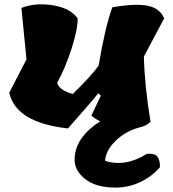

<svg xmlns="http://www.w3.org/2000/svg" viewBox="-20 -582 786 870"><path d="M100 -313 77 -546Q140 -571 220 -558Q300 -545 332 -498Q332 -447 303.5 -359Q275 -271 239 -207Q247 -174 310 -156Q398 -243 427 -285Q457 -463 489 -549Q594 -567 649 -556Q704 -545 724 -499L632 -326Q635 -194 662 -31Q645 -11 606 -3Q545 15 502 58Q459 101 456 147Q548 176 646 115Q680 112 692.5 127Q705 142 705 175Q670 217 616.5 242.5Q563 268 503 268Q416 268 367 230Q318 192 318 142Q318 42 434 -32Q412 -43 394 -58L437 -149L425 -159Q406 -134 288 0Q52 -26 22 -162Z"/></svg>

Font: Tillana ExtraBold
Style: Regular
Weight: 800
Designer: Lipi Raval (Devanagari, Latin), Jonny Pinhorn (Latin)
Foundry: Indian Type Foundry
Version: Version 2.003;PS 1.0;hotconv 1.0.79;makeotf.lib2.5.61930; tt